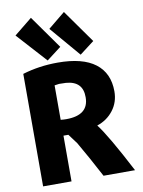

<svg xmlns="http://www.w3.org/2000/svg" viewBox="-106 -1075 865 1158"><g transform="rotate(-10 326.0 -496.0)"><path d="M625 11H432Q367 -112 310 -210L266 -269H236V11H62V-678Q164 -709 278 -709Q430 -709 507.5 -650Q585 -591 585 -479Q585 -413 547 -363.5Q509 -314 448 -294V-293Q504 -221 625 11ZM408 -474Q409 -572 306 -580Q299 -581 264 -581Q244 -579 236 -577V-366Q254 -364 270 -364Q408 -364 408 -474ZM264 -918 368 -1003 512 -800 423 -732ZM56 -914 166 -1003 310 -800 221 -732Z"/></g></svg>

Font: Repo
Style: ExtraBold
Weight: 800
Designer: Stefan Peev
Foundry: Context Ltd
Version: Version 001.000